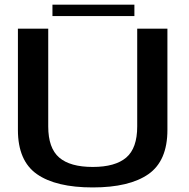

<svg xmlns="http://www.w3.org/2000/svg" viewBox="-20 -797 808 820"><path d="M376 3.5Q532.5 3.5 613.8 -53.2Q695 -110 695 -242V-674.5H566V-257Q566 -164 519 -124Q472 -84 376 -84Q279.5 -84 232.8 -124.2Q186 -164.5 186 -257V-674.5H56.5V-242Q56.5 -110 137.8 -53.2Q219 3.5 376 3.5ZM204 -728.5H554V-777H204Z"/></svg>

Font: Anybody SemiExpanded Medium
Style: Regular
Weight: 500
Width: 6
Version: Version 1.113;gftools[0.9.25]